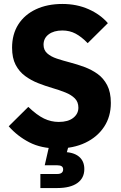

<svg xmlns="http://www.w3.org/2000/svg" viewBox="-20 -735 610 970"><path d="M271 15Q188 15 128 -16Q68 -47 24 -97L123 -195Q167 -153 202.5 -136Q238 -119 277 -119Q324 -119 350 -139.5Q376 -160 376 -191Q376 -220 358 -238Q340 -256 310 -268Q280 -280 244 -290.5Q208 -301 172.5 -315Q137 -329 107 -351Q77 -373 59 -407.5Q41 -442 41 -494Q41 -562 72.5 -611.5Q104 -661 161.5 -688Q219 -715 295 -715Q368 -715 427.5 -688.5Q487 -662 525 -618L423 -517Q392 -549 362 -565Q332 -581 295 -581Q252 -581 226 -561.5Q200 -542 200 -509Q200 -482 218.5 -465.5Q237 -449 267 -439Q297 -429 333.5 -419.5Q370 -410 406.5 -396.5Q443 -383 473 -361.5Q503 -340 521.5 -304.5Q540 -269 540 -215Q540 -146 506 -94.5Q472 -43 411.5 -14Q351 15 271 15ZM269 215H184V144H269Q284 144 291.5 138Q299 132 299 121Q299 110 291.5 105Q284 100 269 100H206L237 -36H337L312 55L242 33H298Q350 33 378 55.5Q406 78 406 119Q406 165 370.5 190Q335 215 269 215Z"/></svg>

Font: SUSE ExtraBold
Style: Regular
Weight: 800
Designer: Rene Bieder
Foundry: SUSE
Version: Version 1.000